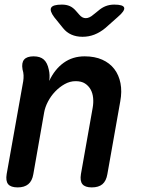

<svg xmlns="http://www.w3.org/2000/svg" viewBox="-20 -805 640 835"><path d="M126 -560Q155 -560 170.5 -546Q186 -532 192 -503Q195 -491 195.5 -478Q196 -465 194 -453Q218 -504 257 -532Q296 -560 348 -560Q392 -560 424.5 -545.5Q457 -531 477 -505Q497 -479 504 -443Q511 -407 503 -364L447 -48Q442 -18 425.5 -4Q409 10 379 10Q350 10 338.5 -4Q327 -18 332 -48L383 -336Q387 -358 385 -379Q383 -400 374 -416Q365 -432 349.5 -442Q334 -452 309 -452Q284 -452 261 -439Q238 -426 219.5 -406.5Q201 -387 188.5 -363Q176 -339 172 -316L125 -48Q120 -18 103 -4Q86 10 57 10Q27 10 15.5 -4Q4 -18 9 -48L81 -452Q83 -465 82.5 -477.5Q82 -490 78 -503Q73 -532 85 -546Q97 -560 126 -560ZM249 -785Q269 -785 283.5 -778.5Q298 -772 310 -758L324 -742Q337 -726 353 -726Q369 -726 387 -742L407 -758Q423 -772 440 -778.5Q457 -785 477 -785Q516 -785 520 -771.5Q524 -758 491 -730L438 -683Q415 -664 390.5 -654.5Q366 -645 339 -645Q312 -645 290.5 -654.5Q269 -664 254 -683L216 -730Q195 -758 202.5 -771.5Q210 -785 249 -785Z"/></svg>

Font: Maple Mono NL SemiBold
Style: Italic
Weight: 600
Italic angle: -10°
Monospace: yes
Designer: subframe7536
Version: Version 7.000